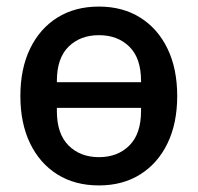

<svg xmlns="http://www.w3.org/2000/svg" viewBox="-20 -552 602 584"><path d="M281 12Q208 12 154.5 -21.5Q101 -55 71.5 -116Q42 -177 42 -260Q42 -343 71.5 -404Q101 -465 154.5 -498.5Q208 -532 281 -532Q353 -532 406.5 -498.5Q460 -465 489.5 -404Q519 -343 519 -260Q519 -177 489.5 -116Q460 -55 406.5 -21.5Q353 12 281 12ZM281 -74Q338 -74 373.5 -109.5Q409 -145 409 -214V-224H153V-214Q153 -145 188.5 -109.5Q224 -74 281 -74ZM153 -306V-302H409V-306Q409 -375 373.5 -410Q338 -445 281 -445Q224 -445 188.5 -410Q153 -375 153 -306Z"/></svg>

Font: IBM Plex Sans Medium
Style: Regular
Weight: 500
Designer: Mike Abbink, Paul van der Laan, Pieter van Rosmalen
Foundry: Bold Monday
Version: Version 3.201